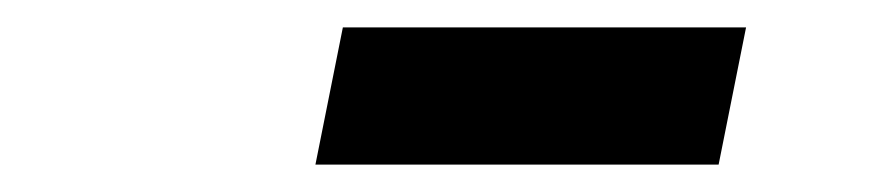

<svg xmlns="http://www.w3.org/2000/svg" viewBox="-20 -710 640 140"><path d="M210 -590 230 -690H524L504 -590Z"/></svg>

Font: Source Code Pro Black
Style: Italic
Weight: 900
Italic angle: -11°
Monospace: yes
Designer: Paul D. Hunt, Teo Tuominen
Foundry: Adobe Systems Incorporated
Version: Version 1.050;PS 1.000;hotconv 16.6.51;makeotf.lib2.5.65220